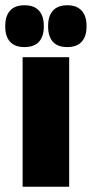

<svg xmlns="http://www.w3.org/2000/svg" viewBox="-40 -710 349 730"><path d="M46 0V-492.5H223V0ZM53 -531Q16.5 -531 -1.8 -551.2Q-20 -571.5 -20 -608V-612.5Q-20 -649 -1.8 -669.5Q16.5 -690 53 -690Q90 -690 108.2 -669.5Q126.5 -649 126.5 -612.5V-608Q126.5 -571.5 108.2 -551.2Q90 -531 53 -531ZM216 -531Q179 -531 161 -551.2Q143 -571.5 143 -608V-612.5Q143 -649 161.2 -669.5Q179.5 -690 216 -690Q252 -690 270.5 -669.5Q289 -649 289 -612.5V-608Q289 -571.5 270.5 -551.2Q252 -531 216 -531Z"/></svg>

Font: Anek Bangla ExtraBold
Style: Regular
Weight: 800
Designer: Sulekha Rajkumar (Bangla), Yesha Goshar (Latin)
Foundry: Ek Type
Version: Version 1.003